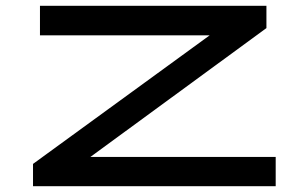

<svg xmlns="http://www.w3.org/2000/svg" viewBox="-20 -643 1040 663"><path d="M94 0H932V-101H292L900 -546V-623H118V-521H704L94 -77Z"/></svg>

Font: Inconsolata UltraExpanded
Style: Bold
Weight: 700
Width: 9
Monospace: yes
Designer: Raph Levien, Cyreal, Brenton Simpson
Foundry: Raph Levien, Cyreal, Google
Version: Version 3.100